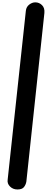

<svg xmlns="http://www.w3.org/2000/svg" viewBox="-20 -1104 424 1592"><path d="M124.5 467Q87.5 467 63 442.5Q38.5 418 43.5 386L194.5 -1015.5Q198.5 -1048 222.8 -1066.2Q247 -1084.5 272.5 -1084.5Q305 -1084.5 328.5 -1061.2Q352 -1038 348 -996L198.5 402Q194.5 426.5 179 446.8Q163.5 467 124.5 467Z"/></svg>

Font: Edu NSW ACT Hand
Style: Regular
Weight: 400
Designer: Tina and Corey Anderson, Eben Sorkin, Mirko Velimirovic
Foundry: Sorkin Type Co.
Version: Version 2.000